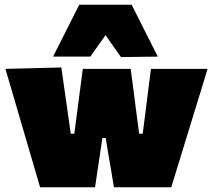

<svg xmlns="http://www.w3.org/2000/svg" viewBox="-20 -794 903 814"><path d="M150 0Q136 -47.5 122.2 -95Q108.5 -142.5 94 -191L68 -280Q51.5 -336.5 35.5 -391.2Q19.5 -446 3 -502L240 -508Q246 -466 252.5 -420.5Q259 -375 265 -332.5L280 -227H295L309 -333.5Q314.5 -376.5 320 -417.8Q325.5 -459 331 -502H534Q539.5 -461.5 545.2 -418.2Q551 -375 556 -333L570 -227H585L599 -336.5Q604 -376 609.5 -420.2Q615 -464.5 620 -502H860Q843 -446 826 -390.5Q809 -335 792 -280L765 -192Q750 -143.5 735.2 -95Q720.5 -46.5 706 0H463Q458 -31.5 452.2 -65.5Q446.5 -99.5 441 -131L428 -209H414L402 -128Q397.5 -98 392.5 -64.5Q387.5 -31 383 0ZM493 -552Q476.5 -575 460.2 -598.2Q444 -621.5 427.5 -645Q411 -622 394.8 -599.2Q378.5 -576.5 363 -554H205Q232.5 -608 260 -663Q287.5 -718 316 -774H538Q566.5 -718 594 -663Q621.5 -608 649 -554Z"/></svg>

Font: Commissioner Black
Style: Regular
Weight: 900
Designer: Kostas Bartsokas
Foundry: Kostas Bartsokas
Version: Version 1.000; ttfautohint (v1.8.3)